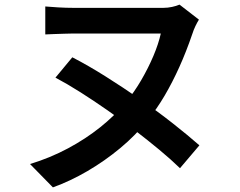

<svg xmlns="http://www.w3.org/2000/svg" viewBox="-20 -750 1040 831"><path d="M841 -665Q834 -654 826 -637.5Q818 -621 812 -602Q786 -526 756 -459.5Q726 -393 692.5 -336Q659 -279 620 -231Q568 -165 500.5 -109Q433 -53 358.5 -9.5Q284 34 209 61L110 -40Q198 -67 274.5 -108Q351 -149 413.5 -199Q476 -249 523 -305Q561 -351 591.5 -403.5Q622 -456 644 -508Q666 -560 676 -605Q663 -605 636 -605Q609 -605 574 -605Q539 -605 499.5 -605Q460 -605 422 -605Q384 -605 351.5 -605Q319 -605 298 -605Q279 -605 256 -604Q233 -603 211.5 -602.5Q190 -602 176 -601V-722Q198 -720 232 -718Q266 -716 298 -716Q319 -716 352.5 -716Q386 -716 426 -716Q466 -716 507.5 -716Q549 -716 585.5 -716Q622 -716 649 -716Q676 -716 687 -716Q706 -716 724.5 -720Q743 -724 757 -730ZM293 -502Q361 -467 436.5 -419.5Q512 -372 587 -320Q662 -268 728 -216Q794 -164 843 -121L759 -22Q721 -59 670.5 -101Q620 -143 562.5 -187Q505 -231 445.5 -272.5Q386 -314 328.5 -350.5Q271 -387 220 -414Z"/></svg>

Font: Noto Sans SC Thin SemiBold
Style: Regular
Weight: 600
Version: Version 2.004-H2;hotconv 1.0.118;makeotfexe 2.5.65603